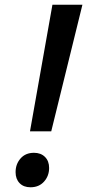

<svg xmlns="http://www.w3.org/2000/svg" viewBox="-20 -785 369 813"><path d="M202 -765H329L197 -229H107ZM124 -138Q153 -138 170.5 -120.5Q188 -103 188 -74Q188 -40 166.5 -16Q145 8 109 8Q80 8 63 -9.5Q46 -27 46 -56Q46 -90 67 -114Q88 -138 124 -138Z"/></svg>

Font: Application Medium
Style: Italic
Weight: 500
Italic angle: -12°
Designer: Wei Huang
Foundry: Wei Huang
Version: Version 0.012